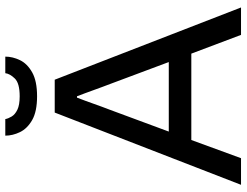

<svg xmlns="http://www.w3.org/2000/svg" viewBox="-120 -788 908 707"><g transform="rotate(-90 333.5 -434.0)"><path d="M7 0 273 -686H394L660 0H559L490 -183H172L105 0ZM203 -266H459L379 -480Q373 -495 367.5 -510.5Q362 -526 356 -542Q350 -558 344.5 -573.5Q339 -589 333 -604H328Q322 -589 316.5 -573.5Q311 -558 305.5 -543Q300 -528 294.5 -512.5Q289 -497 283 -482ZM333 -751Q277 -751 245.5 -769Q214 -787 201 -814Q188 -841 188 -868H249Q251 -857 258.5 -844.5Q266 -832 283.5 -823.5Q301 -815 333 -815Q381 -815 398.5 -833Q416 -851 418 -868H479Q479 -841 466 -814Q453 -787 421 -769Q389 -751 333 -751Z"/></g></svg>

Font: Archivo VF Beta
Style: Regular
Weight: 400
Designer: Hector Gatti
Foundry: Omnibus-Type
Version: Version 1.002